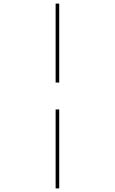

<svg xmlns="http://www.w3.org/2000/svg" viewBox="-20 -830 640 1070"><path d="M290 -370V-810H310V-370ZM290 220V-220H310V220Z"/></svg>

Font: M PLUS Code Latin Expanded Thin
Style: Regular
Weight: 250
Width: 7
Designer: Coji Morishita
Foundry: UNDERFOREST DESIGN
Version: Version 1.002; ttfautohint (v1.8.3)